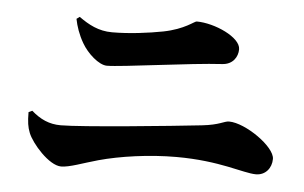

<svg xmlns="http://www.w3.org/2000/svg" viewBox="-44 -707 1088 688"><g transform="rotate(5 500.0 -363.0)"><path d="M198 -83C228 -83 275 -102 329 -117C405 -138 510 -153 607 -153C765 -153 850 -116 896 -116C930 -116 952 -143 952 -176C952 -220 843 -296 784 -296C766 -296 752 -281 688 -274C580 -262 259 -230 184 -230C142 -230 110 -245 78 -273L65 -267C65 -232 68 -213 76 -193C90 -157 154 -83 198 -83ZM330 -457C382 -457 632 -493 741 -499C779 -501 797 -529 797 -557C797 -600 702 -643 637 -643C629 -643 597 -612 521 -597C469 -587 400 -578 338 -578C289 -578 253 -598 218 -623L207 -615C212 -589 222 -559 239 -530C259 -495 301 -457 330 -457Z"/></g></svg>

Font: GenKiMin2 TW H
Style: Regular
Weight: 900
Version: Version 2.100;PS 2.1;hotconv 16.6.51;makeotf.lib2.5.65220 DE